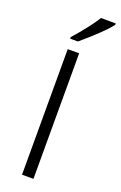

<svg xmlns="http://www.w3.org/2000/svg" viewBox="-176 -978 644 1026"><g transform="rotate(20 146.0 -465.5)"><path d="M91 -780Q127 -820 161 -864Q195 -908 208 -931H292V-923Q274 -898 229 -855Q184 -812 135 -771H91ZM98 -714H163V0H98Z"/></g></svg>

Font: OpenSansMMV
Style: Light
Weight: 300
Foundry: Ascender Corporation
Version: Version 4.001